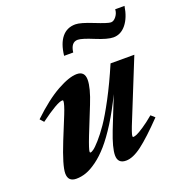

<svg xmlns="http://www.w3.org/2000/svg" viewBox="-120 -739 799 852"><g transform="rotate(-20 280.0 -313.0)"><path d="M466.8 -522Q439.5 -522 385.7 -544.2Q332 -566.4 313 -566.4Q281.2 -566.4 275.4 -520H232.4Q238.8 -576.2 262.7 -605.2Q286.6 -634.3 326.7 -634.3Q350.6 -634.3 407.7 -611.3Q464.8 -588.4 479 -588.4Q492.2 -588.4 503.9 -603.5Q515.6 -618.7 516.1 -636.7H560.1Q551.8 -583.5 526.9 -552.7Q502 -522 466.8 -522ZM97.7 11.2Q58.6 11.2 58.6 -27.8Q58.6 -64 99.6 -166.5L143.1 -273.4Q161.1 -318.4 161.1 -333Q161.1 -336.9 157.2 -336.9Q133.3 -336.9 49.3 -274.9L33.7 -292.5Q105.5 -360.8 163.3 -392.8Q221.2 -424.8 256.8 -424.8Q294.4 -424.8 294.4 -384.8Q294.4 -346.7 266.1 -276.4L214.8 -148.4Q192.9 -92.3 192.9 -80.6Q192.9 -76.7 196.8 -76.7Q200.7 -76.7 210.9 -83.7Q221.2 -90.8 241.7 -113.8Q262.2 -136.7 286.4 -171.6Q310.5 -206.5 345 -271.2Q379.4 -335.9 414.6 -418H526.9L418 -148.4Q395 -92.8 395 -81.1Q395 -76.7 398.9 -76.7Q404.8 -76.7 416 -81.5Q427.2 -86.4 450.4 -101.8Q473.6 -117.2 502 -141.1L520 -125Q451.2 -53.7 408.2 -21.2Q365.2 11.2 332.5 11.2Q293.5 11.2 293.5 -27.8Q293.5 -62.5 321.8 -135.3L381.3 -285.2Q348.6 -217.3 315.7 -165Q282.7 -112.8 253.9 -79.8Q225.1 -46.9 196.5 -26.1Q168 -5.4 144.5 2.9Q121.1 11.2 97.7 11.2Z"/></g></svg>

Font: Elstob 18pt ExtraBold
Style: Italic
Weight: 800
Italic angle: -20°
Designer: Peter S. Baker
Version: Version 1.015